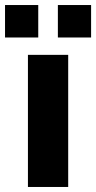

<svg xmlns="http://www.w3.org/2000/svg" viewBox="-56 -743 382 763"><path d="M96 -723H-36V-594H96ZM306 -723H174V-594H306ZM215 -525H55V0H215Z"/></svg>

Font: RT Raleway ExtraBold
Style: Regular
Weight: 400
Designer: Matt McInerney, Pablo Impallari, Rodrigo Fuenzalida — Edited by Milan Moffatt in April 2016
Foundry: Matt McInerney, Pablo Impallari, Rodrigo Fuenzalida — Edited by Milan Moffatt in April 2016
Version: Version 3.001